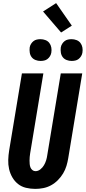

<svg xmlns="http://www.w3.org/2000/svg" viewBox="-20 -1207 552 1235"><path d="M207 8Q176 8 147 1Q118 -6 96 -23.5Q74 -41 59.5 -66Q45 -91 38.5 -119.5Q32 -148 33 -178.5Q34 -209 39 -240L121 -735H259L174 -221Q172 -209 171 -197.5Q170 -186 170 -174.5Q170 -163 171 -151.5Q172 -140 176 -130Q180 -120 188.5 -113Q197 -106 208 -106Q225 -106 239.5 -117.5Q254 -129 263 -144.5Q272 -160 277 -176.5Q282 -193 284 -209L371 -735H509L419 -190Q415 -165 407.5 -140Q400 -115 386 -91.5Q372 -68 352 -48Q332 -28 308 -15Q284 -2 258 3Q232 8 207 8ZM441 -815Q424 -815 408.5 -821Q393 -827 383.5 -839.5Q374 -852 371.5 -868.5Q369 -885 371 -902Q373 -914 379.5 -924.5Q386 -935 395.5 -942.5Q405 -950 417 -952.5Q429 -955 440 -955Q457 -955 472.5 -949Q488 -943 497.5 -930.5Q507 -918 510 -901.5Q513 -885 510 -868Q508 -856 501.5 -845.5Q495 -835 485.5 -827.5Q476 -820 464 -817.5Q452 -815 441 -815ZM241 -815Q224 -815 208.5 -821Q193 -827 183.5 -839.5Q174 -852 171.5 -868.5Q169 -885 171 -902Q173 -914 179.5 -924.5Q186 -935 195.5 -942.5Q205 -950 217 -952.5Q229 -955 240 -955Q257 -955 272.5 -949Q288 -943 297.5 -930.5Q307 -918 310 -901.5Q313 -885 310 -868Q308 -856 301.5 -845.5Q295 -835 285.5 -827.5Q276 -820 264 -817.5Q252 -815 241 -815ZM373 -998 257 -1133 341 -1187 442 -1042Z"/></svg>

Font: Iosevka Curly Heavy
Style: Italic
Weight: 900
Italic angle: -9°
Monospace: yes
Designer: Belleve Invis
Foundry: Belleve Invis
Version: Version 22.1.2; ttfautohint (v1.8.4)